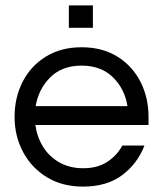

<svg xmlns="http://www.w3.org/2000/svg" viewBox="-20 -683 597 711"><path d="M287 8Q211 8 154 -26.5Q97 -61 65.5 -120Q34 -179 34 -250Q34 -322 64 -380.5Q94 -439 150 -473.5Q206 -508 282 -508Q359 -508 414.5 -473.5Q470 -439 500 -380.5Q530 -322 530 -250V-220H111Q117 -176 139.5 -139.5Q162 -103 200 -81.5Q238 -60 288 -60Q341 -60 377 -83.5Q413 -107 433 -144H515Q489 -77 432.5 -34.5Q376 8 287 8ZM112 -290H452Q442 -354 398 -397Q354 -440 282 -440Q210 -440 166.5 -397Q123 -354 112 -290ZM235 -580V-663H324V-580Z"/></svg>

Font: Questrial
Style: Regular
Weight: 400
Designer: Joe Prince, Laura Meseguer
Foundry: Joe Prince, Laura Meseguer
Version: Version 2.000; ttfautohint (v1.8.3)